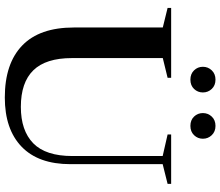

<svg xmlns="http://www.w3.org/2000/svg" viewBox="-81 -867 960 838"><g transform="rotate(90 399.0 -448.0)"><path d="M661 -284V-678L567 -699.5V-715H782.5V-699.5L696.5 -678V-275.5Q696.5 -135.5 620.2 -62.2Q544 11 405.5 11Q257.5 11 178.8 -64.8Q100 -140.5 100 -290.5V-678.5L14.5 -699.5V-715H319.5V-699.5L233.5 -678.5V-282Q233.5 -168 286.8 -113.5Q340 -59 446.5 -59Q550 -59 605.5 -113.2Q661 -167.5 661 -284ZM327.5 -799Q302.5 -799 287 -815Q271.5 -831 271.5 -853.5Q271.5 -876 287 -892.2Q302.5 -908.5 327.5 -908.5Q353 -908.5 368.2 -892.2Q383.5 -876 383.5 -853.5Q383.5 -831 368.2 -815Q353 -799 327.5 -799ZM529.5 -799Q504 -799 488.8 -815Q473.5 -831 473.5 -853.5Q473.5 -876 488.8 -892.2Q504 -908.5 529.5 -908.5Q554.5 -908.5 570 -892.2Q585.5 -876 585.5 -853.5Q585.5 -831 570 -815Q554.5 -799 529.5 -799Z"/></g></svg>

Font: Newsreader Display Medium
Style: Regular
Weight: 500
Designer: Hugues Gentile
Foundry: Production Type
Version: Version 1.001